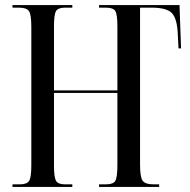

<svg xmlns="http://www.w3.org/2000/svg" viewBox="-20 -734 745 754"><path d="M29 0V-10H57Q86 -10 94.5 -24Q103 -38 103 -84V-629Q103 -676 94 -690Q85 -704 54 -704H29V-714H264V-704H236Q208 -704 200 -690.5Q192 -677 192 -631V-379H441V-630Q441 -677 433 -690.5Q425 -704 395 -704H369V-714H685L691 -544H681L678 -604Q675 -662 654.5 -683Q634 -704 575 -704H530V-88Q530 -39 540 -24.5Q550 -10 584 -10H605V0H369V-10H395Q425 -10 433 -24Q441 -38 441 -86V-369H192V-84Q192 -38 200 -24Q208 -10 236 -10H264V0Z"/></svg>

Font: Noto Serif Display ExtraCondensed
Style: Regular
Weight: 400
Width: 2
Designer: Monotype Design Team
Foundry: Monotype Imaging Inc.
Version: Version 2.009